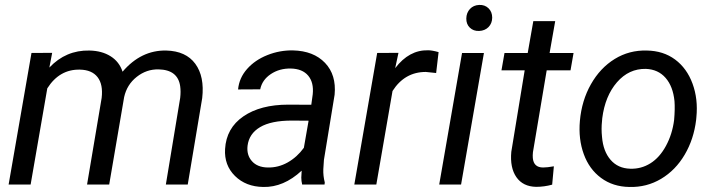

<svg xmlns="http://www.w3.org/2000/svg" viewBox="-20 -741 2867 771"><path d="M189.5 -528.8 178.2 -469.7Q244.6 -540 338.9 -538.1Q389.2 -537.1 424.1 -515.1Q459 -493.2 472.2 -453.1Q546.4 -540 647.5 -538.1Q726.6 -536.1 764.2 -484.9Q801.8 -433.6 792 -347.2L733.9 0H646L703.6 -348.1Q706.5 -373.5 703.6 -394.5Q694.3 -460.9 616.7 -462.4Q568.4 -463.4 529.1 -432.4Q489.7 -401.4 478.5 -351.1L418.5 0H329.6L388.2 -347.7Q394.5 -401.9 371.8 -431.2Q349.1 -460.4 301.3 -461.4Q218.8 -463.4 169.9 -386.2L103 0H14.6L106.4 -528.3Z M1193.4 0Q1189.9 -14.2 1189.9 -27.8L1191.4 -55.7Q1118.7 11.7 1037.1 9.8Q967.3 8.8 923.6 -34.4Q879.9 -77.6 883.8 -142.6Q888.7 -226.6 957.3 -273.7Q1025.9 -320.8 1137.7 -320.8L1230 -320.3L1235.8 -362.3Q1240.7 -409.7 1217.5 -437.3Q1194.3 -464.8 1147.9 -465.8Q1102.5 -466.8 1067.6 -443.6Q1032.7 -420.4 1024.9 -382.3L936 -381.8Q940.4 -428.2 972.2 -464.1Q1003.9 -500 1053.7 -519.8Q1103.5 -539.6 1156.7 -538.6Q1239.3 -536.6 1285.2 -488.5Q1331.1 -440.4 1323.7 -360.8L1280.8 -99.1L1278.3 -61.5Q1277.3 -34.7 1284.2 -8.3L1283.2 0ZM1054.7 -68.4Q1097.2 -67.4 1135 -88.6Q1172.9 -109.9 1200.2 -147.5L1219.2 -256.3L1152.3 -256.8Q1068.8 -256.8 1024.4 -230.5Q980 -204.1 974.1 -155.8Q969.7 -118.7 991.5 -94Q1013.2 -69.3 1054.7 -68.4Z M1731.4 -447.8 1689.9 -452.1Q1605 -452.1 1556.2 -375.5L1491.2 0H1402.8L1494.6 -528.3L1580.1 -528.8L1566.9 -467.3Q1623 -541 1699.2 -539.1Q1715.3 -539.1 1741.2 -531.7Z M1831.5 0H1743.7L1835.4 -528.3H1923.3ZM1904.3 -721.2Q1926.8 -722.2 1941.7 -707.8Q1956.5 -693.4 1956.5 -669.9Q1956.1 -647 1941.7 -632.3Q1927.2 -617.7 1904.3 -616.7Q1881.3 -615.7 1866.7 -629.9Q1852.1 -644 1852.5 -667Q1853 -689.9 1867.2 -705.1Q1881.3 -720.2 1904.3 -721.2Z M2209.5 -656.2 2187 -528.3H2283.2L2271 -458.5H2175.3L2120.1 -129.9Q2118.7 -117.2 2119.6 -106.4Q2123 -68.4 2161.1 -68.4Q2177.2 -68.4 2204.1 -73.2L2197.3 0.5Q2165.5 9.3 2132.8 9.3Q2080.1 8.3 2053.7 -29.5Q2027.3 -67.4 2033.2 -131.3L2086.9 -458.5H1993.7L2005.9 -528.3H2099.1L2121.6 -656.2Z M2577.1 -538.1Q2643.6 -537.1 2690.9 -502Q2738.3 -466.8 2761 -405Q2783.7 -343.3 2776.4 -270L2775.4 -259.3Q2766.1 -182.1 2729.5 -119.9Q2692.9 -57.6 2634.8 -22.9Q2576.7 11.7 2507.3 9.8Q2441.4 8.8 2393.8 -26.4Q2346.2 -61.5 2324.2 -122.1Q2302.2 -182.6 2308.6 -255.4Q2315.9 -337.4 2353 -402.8Q2390.1 -468.3 2448.5 -504.2Q2506.8 -540 2577.1 -538.1ZM2397.5 -254.9Q2394 -224.1 2397.5 -190.9Q2402.3 -133.3 2431.9 -99.1Q2461.4 -64.9 2510.7 -63.5Q2554.7 -62 2591.8 -85.2Q2628.9 -108.4 2654.3 -155.3Q2679.7 -202.1 2687 -259.3Q2690.9 -304.2 2688.5 -335Q2682.6 -394 2652.8 -428.2Q2623 -462.4 2573.7 -464.4Q2505.4 -465.8 2457.5 -410.6Q2409.7 -355.5 2398.4 -266.1Z"/></svg>

Font: Roboto
Style: Italic
Weight: 400
Italic angle: -12°
Designer: Google
Version: Version 2.134; 2016; ttfautohint (v1.6)